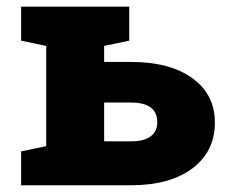

<svg xmlns="http://www.w3.org/2000/svg" viewBox="-20 -548 665 568"><path d="M367.7 -364.7Q483.4 -364.7 549.6 -316.4Q615.7 -268.1 615.7 -185.5Q615.7 -100.1 549.3 -50Q482.9 0 367.7 0H42.5V-100.1L116.7 -115.7V-412.1L42.5 -427.7V-528.3H362.3V-427.7L288.1 -412.1V-364.7ZM367.7 -129.9Q406.2 -129.9 425.8 -144.8Q445.3 -159.7 445.3 -186Q445.3 -244.6 367.7 -244.6H288.1V-129.9Z"/></svg>

Font: Roboto Slab Black
Style: Regular
Weight: 900
Designer: Google
Version: Version 2.000; ttfautohint (v1.8.1.43-b0c9)